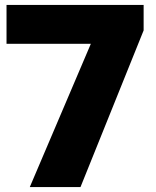

<svg xmlns="http://www.w3.org/2000/svg" viewBox="-20 -760 632 780"><path d="M101 0 349 -582H6.5V-740H563.5V-636.5L307 0Z"/></svg>

Font: Encode Sans Expanded ExtraBold
Style: Regular
Weight: 800
Width: 7
Designer: Multiple Designers
Foundry: Impallari Type
Version: Version 3.000; ttfautohint (v1.8.3) -l 8 -r 50 -G 200 -x 14 